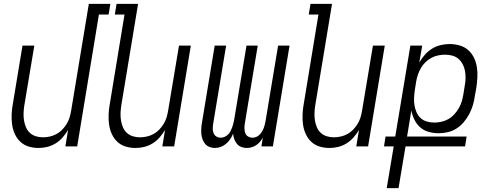

<svg xmlns="http://www.w3.org/2000/svg" viewBox="-20 -755 2540 990"><path d="M179 8Q152 8 127.5 0.5Q103 -7 85 -24Q67 -41 56.5 -64Q46 -87 42.5 -112.5Q39 -138 40 -164.5Q41 -191 46 -218L96 -520H157L105 -209Q102 -189 101.5 -170Q101 -151 104 -133Q107 -115 114 -98.5Q121 -82 134 -70Q147 -58 164.5 -52.5Q182 -47 202 -47Q219 -47 237 -51Q255 -55 271.5 -64Q288 -73 301 -86.5Q314 -100 324 -116.5Q334 -133 339 -150Q344 -167 347 -185L438 -735H549L540 -680H490L378 0H317L331 -85Q319 -65 303 -46.5Q287 -28 266.5 -15.5Q246 -3 223.5 2.5Q201 8 179 8Z M679 8Q652 8 627.5 0.5Q603 -7 585 -24Q567 -41 556.5 -64Q546 -87 542.5 -112.5Q539 -138 540 -164.5Q541 -191 546 -218L622 -680H572L581 -735H692L605 -209Q602 -189 601.5 -170Q601 -151 604 -133Q607 -115 614 -98.5Q621 -82 634 -70Q647 -58 664.5 -52.5Q682 -47 702 -47Q719 -47 737 -51Q755 -55 771.5 -64Q788 -73 801 -86.5Q814 -100 824 -116.5Q834 -133 839 -150Q844 -167 847 -185L903 -520H964L878 0H817L831 -85Q819 -65 803 -46.5Q787 -28 766.5 -15.5Q746 -3 723.5 2.5Q701 8 679 8Z M1088 8Q1073 8 1059.5 2.5Q1046 -3 1037.5 -13.5Q1029 -24 1024 -37.5Q1019 -51 1018 -65.5Q1017 -80 1018 -95.5Q1019 -111 1022 -126L1087 -520H1146L1079 -116Q1077 -103 1077 -91Q1077 -79 1081.5 -68Q1086 -57 1096 -51Q1106 -45 1118 -45Q1128 -45 1137.5 -49Q1147 -53 1155 -60.5Q1163 -68 1168 -77.5Q1173 -87 1176.5 -96.5Q1180 -106 1182.5 -115.5Q1185 -125 1187 -135L1251 -520H1309L1242 -116Q1240 -103 1240.5 -91Q1241 -79 1245 -68Q1249 -57 1259.5 -51Q1270 -45 1282 -45Q1292 -45 1301.5 -49Q1311 -53 1318.5 -60.5Q1326 -68 1331.5 -77.5Q1337 -87 1340.5 -96.5Q1344 -106 1346 -115.5Q1348 -125 1350 -135L1414 -520H1473L1387 0H1328L1335 -46Q1329 -34 1320.5 -24Q1312 -14 1301 -6.5Q1290 1 1277 4.5Q1264 8 1252 8Q1237 8 1223.5 2.5Q1210 -3 1201.5 -13.5Q1193 -24 1188 -37.5Q1183 -51 1182 -66Q1176 -51 1167 -37.5Q1158 -24 1145.5 -13.5Q1133 -3 1118 2.5Q1103 8 1088 8Z M1679 8Q1652 8 1627.5 0.5Q1603 -7 1585 -24Q1567 -41 1556.5 -64Q1546 -87 1542.5 -112.5Q1539 -138 1540 -164.5Q1541 -191 1546 -218L1622 -680H1572L1581 -735H1692L1605 -209Q1602 -189 1601.5 -170Q1601 -151 1604 -133Q1607 -115 1614 -98.5Q1621 -82 1634 -70Q1647 -58 1664.5 -52.5Q1682 -47 1702 -47Q1719 -47 1737 -51Q1755 -55 1771.5 -64Q1788 -73 1801 -86.5Q1814 -100 1824 -116.5Q1834 -133 1839 -150Q1844 -167 1847 -185L1903 -520H1964L1878 0H1817L1831 -85Q1819 -65 1803 -46.5Q1787 -28 1766.5 -15.5Q1746 -3 1723.5 2.5Q1701 8 1679 8Z M1974 215 2010 0H1960L1968 -51H2018L2096 -520H2157L2142 -433Q2155 -455 2171.5 -473.5Q2188 -492 2208.5 -504.5Q2229 -517 2252.5 -522.5Q2276 -528 2298 -528Q2325 -528 2350.5 -520.5Q2376 -513 2394.5 -496.5Q2413 -480 2424 -457Q2435 -434 2439 -408.5Q2443 -383 2441.5 -356Q2440 -329 2436 -302L2428 -258Q2425 -235 2418 -212Q2411 -189 2399.5 -167Q2388 -145 2371.5 -125.5Q2355 -106 2334 -92.5Q2313 -79 2289 -73.5Q2265 -68 2242 -68Q2215 -68 2190 -75Q2165 -82 2146.5 -98.5Q2128 -115 2117 -137.5Q2106 -160 2101 -185L2079 -51H2386L2378 0H2071L2035 215ZM2219 -123Q2237 -123 2255.5 -127Q2274 -131 2291 -140.5Q2308 -150 2321.5 -164.5Q2335 -179 2345 -196Q2355 -213 2360.5 -231Q2366 -249 2369 -267L2376 -311Q2380 -331 2380.5 -350Q2381 -369 2378 -387.5Q2375 -406 2366.5 -422.5Q2358 -439 2344.5 -451Q2331 -463 2313 -468Q2295 -473 2275 -473Q2258 -473 2240 -469.5Q2222 -466 2205 -457Q2188 -448 2174 -434.5Q2160 -421 2150.5 -404.5Q2141 -388 2135 -370.5Q2129 -353 2126 -335L2119 -291Q2116 -271 2115 -251.5Q2114 -232 2117 -213Q2120 -194 2127.5 -176.5Q2135 -159 2148.5 -146.5Q2162 -134 2180.5 -128.5Q2199 -123 2219 -123Z"/></svg>

Font: Iosevka Light Oblique
Style: Regular
Weight: 300
Italic angle: -9°
Monospace: yes
Designer: Belleve Invis
Foundry: Belleve Invis
Version: Version 32.5.0; ttfautohint (v1.8.4)